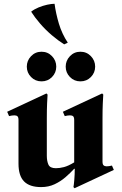

<svg xmlns="http://www.w3.org/2000/svg" viewBox="-20 -976 647 1017"><path d="M573 -99 583 -76 375 21 369 15Q371 6 373.5 -23Q376 -52 376 -82H373Q353 -60 327 -37.5Q301 -15 269 0Q237 15 198 15Q137 15 107.5 -15Q78 -45 78 -109V-340Q78 -355 72.5 -360Q67 -365 56 -365Q44 -365 28 -361L18 -384L226 -481L232 -475Q231 -460 229.5 -428.5Q228 -397 228 -349V-151Q228 -123 236.5 -104Q245 -85 276 -85Q296 -85 319 -91Q342 -97 373 -116V-340Q373 -355 367.5 -360Q362 -365 351 -365Q339 -365 323 -361L313 -384L521 -481L527 -475Q526 -460 524.5 -428.5Q523 -397 523 -349V-120Q523 -105 529 -100Q535 -95 545 -95Q557 -95 573 -99ZM200 -545Q167 -545 144.5 -568Q122 -591 122 -623Q122 -655 144.5 -678.5Q167 -702 200 -702Q233 -702 255.5 -678.5Q278 -655 278 -623Q278 -591 255.5 -568Q233 -545 200 -545ZM406 -545Q373 -545 350.5 -568Q328 -591 328 -623Q328 -655 350.5 -678.5Q373 -702 406 -702Q439 -702 461.5 -678.5Q484 -655 484 -623Q484 -591 461.5 -568Q439 -545 406 -545ZM269 -956Q276 -904 292 -850.5Q308 -797 339 -750L320 -741Q288 -761 254.5 -789.5Q221 -818 192.5 -851Q164 -884 145 -914Q161 -927 184 -936.5Q207 -946 230 -951Q253 -956 269 -956Z"/></svg>

Font: Bona Nova
Style: Bold
Weight: 700
Designer: Mateusz Machalski
Foundry: Capitalics
Version: Version 4.001; ttfautohint (v1.8.3)